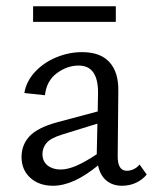

<svg xmlns="http://www.w3.org/2000/svg" viewBox="-20 -589 494 615"><path d="M294 -59Q215 6 150 6Q105 6 77 -19.5Q49 -45 49 -86Q49 -125 74.5 -152.5Q100 -180 162 -197L293 -232L294 -290Q295 -379 232 -379Q195 -379 162 -354.5Q129 -330 124 -284L58 -291Q64 -328 91.5 -358Q119 -388 159.5 -405Q200 -422 243 -422Q302 -422 331 -389.5Q360 -357 359 -298L357 -88Q357 -42 386 -42Q397 -42 408 -47Q419 -52 427 -62L450 -30Q436 -13 415.5 -3.5Q395 6 371 6Q341 6 321 -10.5Q301 -27 294 -59ZM86 -569H351V-519H86ZM174 -46Q197 -46 225.5 -58.5Q254 -71 290 -95V-101L292 -193L179 -158Q143 -147 129.5 -131.5Q116 -116 116 -96Q116 -72 132.5 -59Q149 -46 174 -46Z"/></svg>

Font: QiushuiShotai Bright
Style: Regular
Weight: 400
Designer: Christian Thalmann (Catharsis Fonts)
Version: Version 1.250;